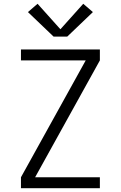

<svg xmlns="http://www.w3.org/2000/svg" viewBox="-20 -997 640 1017"><path d="M91 0V-58L434 -677H91V-735H509V-677L166 -58H509V0ZM264 -803 128 -933 179 -977 300 -842 421 -977 472 -933 336 -803Z"/></svg>

Font: Iosevka SS04 Light Extended
Style: Regular
Weight: 300
Width: 7
Monospace: yes
Designer: Belleve Invis
Foundry: Belleve Invis
Version: Version 19.0.0; ttfautohint (v1.8.4)